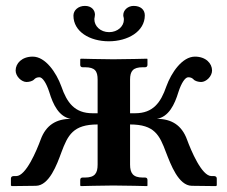

<svg xmlns="http://www.w3.org/2000/svg" viewBox="-20 -630 771 651"><path d="M421 -208C504 -208 521 -172 543 -113C559 -72 585 -1 630 0L712 1L715 -1V-24C715 -32 709 -33 705 -33H697C664 -33 628 -119 614 -157C596 -206 561 -227 512 -227C552 -234 572 -275 585 -318C595 -349 608 -368 618 -368C626 -368 631 -366 636 -361C641 -355 653 -352 662 -352C679 -352 699 -371 699 -391C699 -415 678 -438 641 -438C598 -438 561 -384 544 -337C525 -282 499 -246 438 -246H421V-360C421 -389 431 -402 464 -402H472C477 -402 480 -405 480 -410V-429L479 -431C479 -431 403 -429 364 -429C329 -429 254 -431 254 -431L252 -429V-410C252 -405 255 -402 260 -402H268C302 -402 311 -389 311 -360V-246H294C233 -246 207 -282 188 -337C171 -384 134 -438 91 -438C54 -438 33 -415 33 -391C33 -371 53 -352 70 -352C79 -352 91 -355 96 -361C101 -366 106 -368 114 -368C124 -368 137 -349 147 -318C160 -275 180 -234 220 -227C171 -227 136 -206 118 -157C104 -119 68 -33 35 -33H27C23 -33 17 -32 17 -24V-1L20 1L102 0C147 -1 173 -72 188 -113C210 -172 228 -208 311 -208V-72C311 -43 302 -28 268 -28H260C255 -28 252 -25 252 -20V-1L254 1C254 1 329 -1 364 -1C403 -1 479 1 479 1L480 -1V-20C480 -25 477 -28 472 -28H464C431 -28 421 -43 421 -72ZM471 -578C471 -597 457 -610 433 -610C414 -610 398 -596 398 -579C398 -577 398 -574 399 -572C400 -569 400 -566 400 -563C400 -541 379 -521 350 -521C320 -521 300 -542 300 -564C300 -566 300 -569 301 -572C301 -575 302 -578 302 -580C302 -596 290 -610 268 -610C245 -610 229 -595 229 -577C229 -523 284 -490 349 -490C413 -490 471 -523 471 -578Z"/></svg>

Font: Libertinus Serif Semibold
Style: Regular
Weight: 600
Designer: Philipp H. Poll, Khaled Hosny
Foundry: Caleb Maclennan
Version: Version 7.050;RELEASE